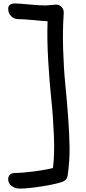

<svg xmlns="http://www.w3.org/2000/svg" viewBox="-20 -836 505 1121"><path d="M95.2 265.1Q67.9 265.1 47.9 250Q27.8 234.9 27.8 210Q27.8 194.3 37.6 184.1Q47.4 173.8 66.9 173.8Q106 173.8 174.3 165.3Q242.7 156.7 289.1 145Q299.3 70.3 294.7 -44.4Q290 -159.2 279.8 -253.2Q269.5 -347.2 261.7 -477.1Q253.9 -606.9 257.8 -711.9Q234.9 -712.9 177 -718.5Q119.1 -724.1 88.9 -724.1Q63 -724.1 45.4 -741.2Q27.8 -758.3 27.8 -784.2Q27.8 -815.9 67.9 -815.9Q90.8 -815.4 152.6 -809.8Q214.4 -804.2 246.1 -804.2Q256.3 -804.2 276.4 -806.6Q296.4 -809.1 305.2 -809.1Q326.7 -809.1 340.1 -794.7Q353.5 -780.3 352.1 -758.8Q345.2 -661.6 348.6 -548.3Q352.1 -435.1 361.1 -345.7Q370.1 -256.3 377.7 -153.6Q385.3 -50.8 386.2 25.6Q387.2 102.1 375 189Q371.6 215.3 345.2 225.1Q304.2 239.7 222.7 252.4Q141.1 265.1 95.2 265.1Z"/></svg>

Font: Shantell Sans Normal
Style: Regular
Weight: 400
Designer: Stephen Nixon, Anya Danilova, Shantell Martin
Foundry: Arrow Type
Version: Version 1.006;[559af2be0]